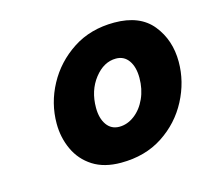

<svg xmlns="http://www.w3.org/2000/svg" viewBox="-66 -790 576 529"><g transform="rotate(-15 222.0 -525.0)"><path d="M219 -336Q171 -336 139 -356.5Q107 -377 91 -411.5Q75 -446 75 -486Q75 -544 103 -596Q131 -648 181.5 -681Q232 -714 300 -714Q373 -714 408.5 -670Q444 -626 444 -564Q444 -507 416.5 -454.5Q389 -402 338.5 -369Q288 -336 219 -336ZM240 -433Q263 -433 283.5 -448.5Q304 -464 316 -490.5Q328 -517 328 -549Q328 -580 315 -598.5Q302 -617 279 -617Q244 -617 217.5 -583Q191 -549 191 -500Q191 -470 204 -451.5Q217 -433 240 -433Z"/></g></svg>

Font: Raleway ExtraBold
Style: Italic
Weight: 800
Italic angle: -12°
Designer: Matt McInerney, Pablo Impallari, Rodrigo Fuenzalida
Foundry: Matt McInerney, Pablo Impallari, Rodrigo Fuenzalida
Version: Version 4.026